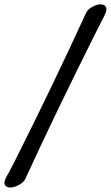

<svg xmlns="http://www.w3.org/2000/svg" viewBox="-50 -756 502 871"><path d="M64.5 56.2Q56.6 72.3 34.7 83.5Q12.7 94.7 -2 94.7Q-16.1 94.7 -23.2 88.4Q-30.3 82 -29.8 70.8Q-29.3 63 -24.2 52.5Q-19 42 -6.8 20.3Q5.4 -1.5 14.6 -20Q189 -367.2 340.8 -698.2Q348.6 -714.4 369.4 -725.3Q390.1 -736.3 404.8 -736.3Q418.9 -736.3 426 -730.2Q433.1 -724.1 432.6 -712.9Q432.6 -706.5 429.2 -697.5Q425.8 -688.5 421.6 -680.4Q417.5 -672.4 408 -654.3Q398.4 -636.2 391.6 -622.1Q206.1 -252.4 64.5 56.2Z"/></svg>

Font: Cooper* SemiBold
Style: Italic
Weight: 600
Italic angle: -7°
Designer: Owen Earl
Foundry: indestructible type*
Version: Version 0.001